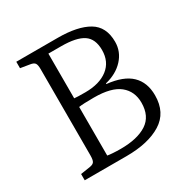

<svg xmlns="http://www.w3.org/2000/svg" viewBox="-159 -841 961 982"><g transform="rotate(-30 321.0 -350.0)"><path d="M65 0V-37L123 -46Q141 -49 147.5 -59Q154 -69 154 -97V-606Q154 -631 147 -640.5Q140 -650 120 -653L65 -662V-700H310Q427 -700 490.5 -662.5Q554 -625 554 -536Q554 -478 514 -434.5Q474 -391 407 -375V-371Q503 -361 548.5 -317Q594 -273 594 -197Q594 -95 517.5 -47.5Q441 0 312 0ZM293 -388Q377 -388 426 -426Q475 -464 475 -533Q475 -599 434 -626.5Q393 -654 303 -654H228V-390Q237 -389 252 -388.5Q267 -388 293 -388ZM306 -47Q404 -47 459.5 -83Q515 -119 515 -199Q515 -266 467.5 -304.5Q420 -343 317 -343Q252 -343 228 -339V-52Q238 -50 259.5 -48.5Q281 -47 306 -47Z"/></g></svg>

Font: Literata 12pt Light
Style: Regular
Weight: 300
Designer: Latin by Veronika Burian and Jose Scaglione. Greek by Irene Vlachou. Cyrillic by Vera Evstafieva.
Foundry: TypeTogether
Version: Version 3.002